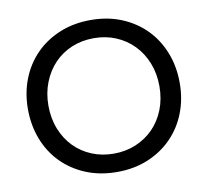

<svg xmlns="http://www.w3.org/2000/svg" viewBox="-80 -798 969 896"><g transform="rotate(-10 405.0 -350.0)"><path d="M405 -77Q461 -77 509 -97Q557 -117 592.5 -153Q628 -189 648 -239.5Q668 -290 668 -350Q668 -410 648 -460.5Q628 -511 592.5 -547.5Q557 -584 509 -604Q461 -624 405 -624Q348 -624 300 -604Q252 -584 217 -547.5Q182 -511 162 -460.5Q142 -410 142 -350Q142 -290 162 -239.5Q182 -189 217 -153Q252 -117 300 -97Q348 -77 405 -77ZM405 10Q324 10 257.5 -17.5Q191 -45 143.5 -93.5Q96 -142 70.5 -208Q45 -274 45 -351Q45 -427 70.5 -492.5Q96 -558 143.5 -606.5Q191 -655 257.5 -682.5Q324 -710 405 -710Q486 -710 552 -682.5Q618 -655 665 -607Q712 -559 738 -493Q764 -427 764 -349Q764 -273 738.5 -207.5Q713 -142 665.5 -93.5Q618 -45 552 -17.5Q486 10 405 10Z"/></g></svg>

Font: Tilda Sans Medium
Style: Regular
Weight: 500
Designer: ParaType Ltd
Foundry: ParaType Ltd
Version: Version 1.009